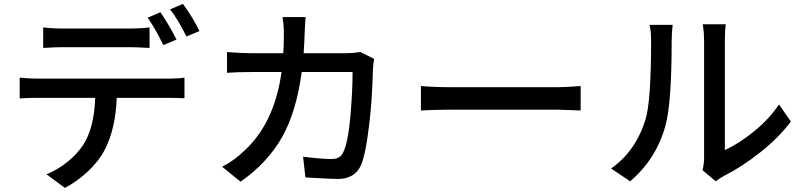

<svg xmlns="http://www.w3.org/2000/svg" viewBox="-20 -879 4040 966"><path d="M868.2 -679.7 801.8 -652.3Q759.8 -738.3 722.7 -790L787.1 -817.4Q829.1 -756.8 868.2 -679.7ZM631.8 -641.6H294.9Q252 -641.6 197.3 -637.7V-741.2Q242.2 -735.4 293.9 -735.4H631.8Q685.5 -735.4 732.4 -741.2V-637.7Q668 -641.6 631.8 -641.6ZM169.9 -483.4H824.2Q877 -483.4 908.2 -488.3V-384.8Q861.3 -386.7 824.2 -386.7H567.4Q561.5 -228.5 504.9 -121.1Q477.5 -69.3 423.8 -18.1Q370.1 33.2 306.6 66.4L213.9 -2Q269.5 -24.4 319.8 -64.9Q370.1 -105.5 399.4 -151.4Q454.1 -237.3 459 -386.7H169.9Q121.1 -386.7 79.1 -383.8V-488.3Q127.9 -483.4 169.9 -483.4ZM835.9 -832 900.4 -859.4Q951.2 -790 983.4 -722.7L918 -695.3Q876 -780.3 835.9 -832Z M1793 -617.2 1862.3 -583Q1858.4 -563.5 1856.4 -532.2Q1854.5 -460 1849.6 -380.9Q1844.7 -301.8 1830.1 -196.3Q1815.4 -90.8 1795.9 -46.9Q1763.7 21.5 1679.7 21.5Q1649.4 21.5 1516.6 13.7L1504.9 -90.8Q1591.8 -79.1 1650.4 -79.1Q1692.4 -79.1 1707 -113.3Q1730.5 -160.2 1742.2 -286.6Q1753.9 -413.1 1753.9 -516.6H1498Q1470.7 -313.5 1397.5 -186Q1324.2 -58.6 1190.4 35.2L1097.7 -40Q1159.2 -71.3 1212.9 -124Q1361.3 -262.7 1396.5 -516.6H1244.1Q1172.9 -516.6 1122.1 -512.7V-617.2Q1198.2 -611.3 1244.1 -611.3H1405.3Q1408.2 -656.2 1408.2 -706.1Q1408.2 -752 1401.4 -793H1517.6Q1514.6 -757.8 1512.7 -709Q1511.7 -672.9 1507.8 -611.3H1723.6Q1753.9 -611.3 1793 -617.2Z M2097.7 -323.2V-446.3Q2162.1 -440.4 2246.1 -440.4H2789.1Q2828.1 -440.4 2901.4 -446.3V-323.2Q2811.5 -327.1 2790 -327.1H2246.1Q2164.1 -327.1 2097.7 -323.2Z M3150.4 33.2 3054.7 -31.2Q3176.8 -117.2 3226.6 -274.4Q3255.9 -363.3 3255.9 -672.9Q3255.9 -722.7 3248 -753.9H3364.3Q3359.4 -714.8 3359.4 -673.8Q3359.4 -361.3 3328.1 -247.1Q3282.2 -79.1 3150.4 33.2ZM3581.1 33.2 3514.6 -22.5Q3522.5 -55.7 3522.5 -85V-676.8Q3522.5 -695.3 3521 -713.9Q3519.5 -732.4 3517.6 -743.7Q3515.6 -754.9 3515.6 -756.8H3631.8Q3627 -727.5 3627 -676.8V-124Q3697.3 -156.2 3772.9 -217.3Q3848.6 -278.3 3899.4 -353.5L3959 -267.6Q3898.4 -186.5 3804.7 -112.3Q3710.9 -38.1 3619.1 7.8Q3610.4 11.7 3581.1 33.2Z"/></svg>

Font: Gen Shin Gothic Monospace Medium
Style: Regular
Weight: 500
Designer: [Source Han Sans]
Ryoko NISHIZUKA  (kana & ideographs); Paul D. Hunt (Latin, Greek & Cyrillic); Wenlong ZHANG  (bopomofo
Version: Version 1.002.20150607